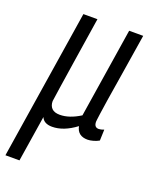

<svg xmlns="http://www.w3.org/2000/svg" viewBox="-164 -613 710 899"><g transform="rotate(20 191.0 -163.0)"><path d="M-24 210 93 -536H163Q142 -401 128.5 -313.5Q115 -226 107.5 -176Q100 -126 97 -104Q97 -81 110 -68Q123 -55 150 -55Q197 -55 251 -89L321 -536H391Q371 -408 357.5 -325.5Q344 -243 336.5 -195Q329 -147 326 -124Q323 -101 322 -93.5Q321 -86 321 -83Q321 -55 344 -55Q355 -55 370 -61L368 -6Q356 1 340 5.5Q324 10 312 10Q262 10 253 -36Q192 10 135 10Q94 10 82 -19L46 210Z"/></g></svg>

Font: Georama SemiCondensed
Style: Italic
Weight: 400
Width: 4
Italic angle: -9°
Designer: Jean-Baptiste Levee
Foundry: Production Type
Version: Version 1.000